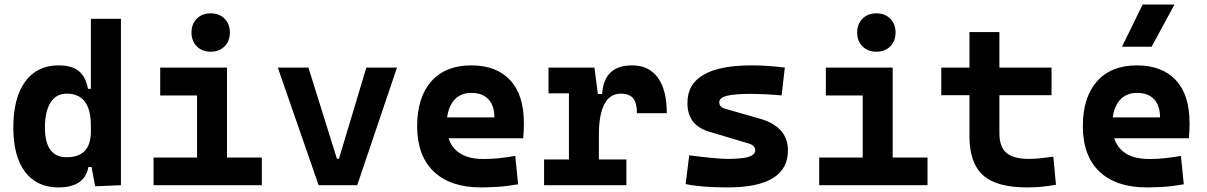

<svg xmlns="http://www.w3.org/2000/svg" viewBox="-20 -815 5313 845"><path d="M236.8 9.8Q142.6 9.8 90.6 -58.3Q38.6 -126.5 38.6 -253.9Q38.6 -384.3 90.8 -455.8Q143.1 -527.3 237.8 -527.3Q296.9 -527.3 327.4 -501.7Q357.9 -476.1 367.2 -423.8H379.9V-732.4H512.2V0L398.9 4.9L382.8 -80.1H369.1Q353 9.8 236.8 9.8ZM177.7 -253.9Q177.7 -123 273.4 -123Q379.9 -123 379.9 -235.4V-262.7Q379.9 -402.8 273.4 -402.8Q227.5 -402.8 202.6 -364Q177.7 -325.2 177.7 -253.9Z M907.2 -587.4Q869.6 -587.4 846.2 -610.8Q822.8 -634.3 822.8 -671.9Q822.8 -709.5 846.2 -732.9Q869.6 -756.3 907.2 -756.3Q944.8 -756.3 968.3 -732.9Q991.7 -709.5 991.7 -671.9Q991.7 -634.3 968.3 -610.8Q944.8 -587.4 907.2 -587.4ZM655.8 0V-121.6H847.2V-395H685.1V-517.6H979V-121.6H1132.3V0Z M1382.3 0 1202.6 -517.6H1337.4L1462.9 -116.2H1471.7L1592.3 -517.6H1727.1L1552.2 0Z M2096.7 9.8Q1962.4 9.8 1889.2 -59.8Q1815.9 -129.4 1815.9 -259.8Q1815.9 -386.7 1878.2 -457Q1940.4 -527.3 2053.7 -527.3Q2164.6 -527.3 2225.1 -462.4Q2285.6 -397.5 2285.6 -273.4Q2285.6 -238.3 2282.7 -206.5H1954.1Q1984.4 -115.2 2108.4 -115.2Q2143.6 -115.2 2177.7 -118.9Q2211.9 -122.6 2247.6 -128.9L2260.3 -3.9Q2210.4 4.9 2169.4 7.3Q2128.4 9.8 2096.7 9.8ZM2054.7 -406.2Q2009.8 -406.2 1982.2 -378.2Q1954.6 -350.1 1947.8 -298.3H2155.8Q2155.8 -350.6 2129.2 -378.4Q2102.5 -406.2 2054.7 -406.2Z M2374.5 0V-113.3H2483.9V-404.3H2394V-517.6H2596.2L2611.3 -400.9H2629.9Q2637.7 -527.3 2762.2 -527.3Q2835.9 -527.3 2875.2 -473.1Q2914.6 -418.9 2914.6 -316.9H2783.2Q2783.2 -362.8 2766.4 -382.8Q2749.5 -402.8 2711.9 -402.8Q2663.6 -402.8 2639.6 -356Q2615.7 -309.1 2615.7 -222.7V-113.3H2736.8V0Z M3182.6 9.8Q3066.4 9.8 2997.6 -4.9L3013.2 -131.3Q3074.7 -123.5 3116.7 -119.6Q3158.7 -115.7 3182.6 -115.7Q3246.6 -115.7 3275.1 -124.8Q3303.7 -133.8 3303.7 -153.8Q3303.7 -175.8 3272.9 -184.1L3109.4 -232.9Q3057.1 -247.1 3031.2 -278.6Q3005.4 -310.1 3005.4 -362.3Q3005.4 -527.3 3289.1 -527.3Q3322.3 -527.3 3358.2 -524.9Q3394 -522.5 3434.1 -517.6L3419.9 -395Q3375.5 -398.9 3342.3 -400.4Q3309.1 -401.9 3286.1 -401.9Q3212.4 -401.9 3179 -393.3Q3145.5 -384.8 3145.5 -365.2Q3145.5 -342.3 3174.8 -335.4L3314.9 -295.4Q3447.8 -260.7 3447.8 -153.3Q3447.8 9.8 3182.6 9.8Z M3836.9 -587.4Q3799.3 -587.4 3775.9 -610.8Q3752.4 -634.3 3752.4 -671.9Q3752.4 -709.5 3775.9 -732.9Q3799.3 -756.3 3836.9 -756.3Q3874.5 -756.3 3897.9 -732.9Q3921.4 -709.5 3921.4 -671.9Q3921.4 -634.3 3897.9 -610.8Q3874.5 -587.4 3836.9 -587.4ZM3585.4 0V-121.6H3776.9V-395H3614.7V-517.6H3908.7V-121.6H4062V0Z M4122.6 -396V-517.6H4246.6V-673.8H4378.4V-517.6H4607.9V-396H4378.4V-228.5Q4378.4 -169.4 4408.9 -142.6Q4439.5 -115.7 4509.3 -115.7Q4531.7 -115.7 4557.4 -118.4Q4583 -121.1 4615.7 -125.5L4627.4 -2Q4595.2 3.9 4564.7 6.8Q4534.2 9.8 4499.5 9.8Q4365.7 9.8 4306.2 -43.9Q4246.6 -97.7 4246.6 -215.8V-396Z M5026.4 9.8Q4892.1 9.8 4818.8 -59.8Q4745.6 -129.4 4745.6 -259.8Q4745.6 -386.7 4807.9 -457Q4870.1 -527.3 4983.4 -527.3Q5094.2 -527.3 5154.8 -462.4Q5215.3 -397.5 5215.3 -273.4Q5215.3 -238.3 5212.4 -206.5H4883.8Q4914.1 -115.2 5038.1 -115.2Q5073.2 -115.2 5107.4 -118.9Q5141.6 -122.6 5177.2 -128.9L5189.9 -3.9Q5140.1 4.9 5099.1 7.3Q5058.1 9.8 5026.4 9.8ZM4984.4 -406.2Q4939.5 -406.2 4911.9 -378.2Q4884.3 -350.1 4877.4 -298.3H5085.4Q5085.4 -350.6 5058.8 -378.4Q5032.2 -406.2 4984.4 -406.2ZM4918 -609.4 5008.8 -794.9H5148.9L5048.3 -609.4Z"/></svg>

Font: Caskaydia Cove
Style: Bold
Weight: 700
Monospace: yes
Designer: Aaron Bell
Foundry: Saja Typeworks
Version: Version 4.300; ttfautohint (v1.8.3)